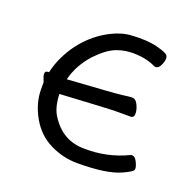

<svg xmlns="http://www.w3.org/2000/svg" viewBox="-96 -581 693 694"><g transform="rotate(20 250.0 -234.0)"><path d="M270 17Q216 17 165.5 -7.5Q115 -32 85.5 -84Q56 -136 56 -190V-216Q47 -237 47 -246Q47 -257 59 -257H62Q68 -283 78 -307Q101 -360 138 -399.5Q175 -439 221 -462Q260 -482 298 -484Q356 -488 395.5 -478Q435 -468 440.5 -458Q446 -448 439 -429.5Q432 -411 424 -408Q416 -405 411 -408Q381 -423 339 -425.5Q297 -428 262.5 -415Q228 -402 188 -360Q145 -312 131 -255Q318 -267 339 -270Q367 -274 375 -274Q390 -274 398.5 -256Q407 -238 407 -224Q407 -207 394 -207H330Q316 -207 124 -196Q126 -143 146 -114Q193 -41 275 -41Q363 -39 440 -76Q445 -79 453 -76.5Q461 -74 469 -56Q477 -38 473.5 -30.5Q470 -23 435 -7Q382 17 270 17Z"/></g></svg>

Font: LXGW WenKai Mono Lite
Style: Regular
Weight: 400
Monospace: yes
Designer: LXGW / Fontworks Inc.
Foundry: LXGW / Fontworks Inc.
Version: Version 1.520; June 14, 2025